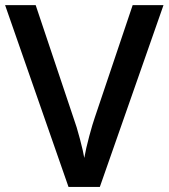

<svg xmlns="http://www.w3.org/2000/svg" viewBox="-20 -734 662 754"><path d="M501 -713.9H622.1L372.1 0H249L0 -713.9H120.1L269 -270Q280.8 -238.3 293.9 -188.2Q307.1 -138.2 311 -113.8Q317.4 -150.9 330.6 -199.7Q343.8 -248.5 352.1 -272Z"/></svg>

Font: f2_56222          
Style: Regular
Weight: 600
Foundry: Ascender Corporation
Version: Version 1.10